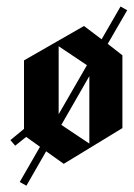

<svg xmlns="http://www.w3.org/2000/svg" viewBox="-20 -512 418 600"><path d="M27.5 -56.7 12.5 -74.2 55 -109.2Q55 -145 55 -216.2Q55 -287.5 55 -323.3L242.5 -430.8L297.5 -389.2L356.7 -491.7L377.5 -480L316.7 -375L362.5 -339.2V-111.7L179.2 0Q165 -10 124.2 -39.2L62.5 68.3L41.7 56.7L105 -53.3Q80 -70.8 61.7 -84.2ZM171.7 -121.7 259.2 -63.3V-274.2ZM251.7 -308.3 163.3 -367.5V-155Z"/></svg>

Font: Chomsky
Style: Regular
Weight: 400
Version: Version 2.3